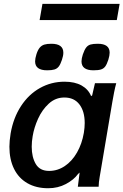

<svg xmlns="http://www.w3.org/2000/svg" viewBox="-20 -992 656 1020"><path d="M30 -212.5Q30 -243 36.5 -283.5Q51 -366.5 91.8 -428.8Q132.5 -491 192.5 -524.5Q252.5 -558 323 -558Q377.5 -558 413.5 -537.8Q449.5 -517.5 464 -481.5L469.5 -485L484.5 -550H597.5Q591.5 -528 586.2 -501.5Q581 -475 577 -451.5L512 -66.5L509.5 -52Q504.5 -24 504 0H393.5Q398.5 -43 401.5 -63L403 -75.5L394 -67Q372.5 -37 330.2 -14.5Q288 8 236 8Q172 8 125.5 -18.8Q79 -45.5 54.5 -95.2Q30 -145 30 -212.5ZM425.5 -286.5Q430 -314.5 430 -338.5Q430 -400.5 402 -437.2Q374 -474 322 -474Q274.5 -474 239 -441.2Q203.5 -408.5 182.2 -361.2Q161 -314 153.5 -268.5Q148.5 -240 148.5 -212.5Q148.5 -157.5 170 -120.8Q191.5 -84 241 -84Q286 -84 324.5 -110Q363 -136 389.2 -182Q415.5 -228 425.5 -286.5ZM166.5 -666Q166.5 -681 173.5 -703.5Q181 -727 191.2 -739Q201.5 -751 215.8 -755.2Q230 -759.5 253 -759.5Q316.5 -759.5 316.5 -712Q316.5 -696 309 -674Q301 -650 292 -638.5Q283 -627 269 -622.8Q255 -618.5 230.5 -618.5Q166.5 -618.5 166.5 -666ZM413 -666Q413 -680.5 420 -702.5Q428.5 -727.5 437.8 -739.5Q447 -751.5 461 -755.5Q475 -759.5 499.5 -759.5Q562.5 -759.5 562.5 -712Q562.5 -697 555.5 -674.5Q547.5 -650 538.8 -638.5Q530 -627 516 -622.8Q502 -618.5 476.5 -618.5Q413 -618.5 413 -666ZM205.5 -971.5H615.5L600.5 -885.5H190.5Z"/></svg>

Font: JuliaMono
Style: Bold Italic
Weight: 700
Italic angle: -9°
Monospace: yes
Designer: cormullion
Foundry: corm
Version: Version 0.057; ttfautohint (v1.8.4)